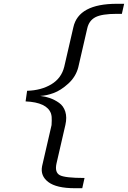

<svg xmlns="http://www.w3.org/2000/svg" viewBox="-20 -772 675 1013"><path d="M115 -237 123 -293Q197 -295 250.5 -327Q304 -359 319 -420L367 -628Q394 -752 597 -752H635L623 -699H597Q517 -699 483 -681Q449 -663 440 -621L399 -443Q395 -425 393 -417Q380 -367 340.5 -331Q301 -295 262.5 -281Q224 -267 192 -266Q219 -263 243.5 -254.5Q268 -246 291.5 -229.5Q315 -213 324.5 -183Q334 -153 325 -113L278 91Q268 137 295 152Q322 167 426 167L414 221H375Q278 221 235 188.5Q192 156 202 105L252 -112Q253 -121 253 -136Q254 -157 249 -173Q228 -232 115 -237Z"/></svg>

Font: Coval
Style: ExtraLight Italic
Weight: 200
Foundry: Context Ltd
Version: Version 001.000